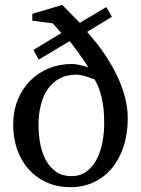

<svg xmlns="http://www.w3.org/2000/svg" viewBox="-20 -757 579 789"><path d="M408.2 -251Q408.2 -311.5 397.9 -355.5Q387.7 -399.4 369.1 -430.2Q356 -435.5 342.8 -439.9Q331.5 -443.8 318.1 -447Q304.7 -450.2 293 -450.2Q253.4 -450.2 224.1 -434.1Q194.8 -418 175.8 -390.1Q156.7 -362.3 147.5 -324.5Q138.2 -286.6 138.2 -243.2Q138.2 -203.6 145.5 -165.8Q152.8 -127.9 168.9 -98.4Q185.1 -68.8 210.7 -51Q236.3 -33.2 272.9 -33.2Q309.6 -33.2 335.4 -52.2Q361.3 -71.3 377.4 -102.3Q393.6 -133.3 400.9 -172.4Q408.2 -211.4 408.2 -251ZM504.9 -271Q504.9 -206.5 487.5 -154.3Q470.2 -102.1 439 -64.9Q407.7 -27.8 364.5 -7.8Q321.3 12.2 270 12.2Q216.8 12.2 173.3 -6.8Q129.9 -25.9 98.9 -60.1Q67.9 -94.2 51 -141.4Q34.2 -188.5 34.2 -244.1Q34.2 -299.8 52.5 -345.7Q70.8 -391.6 103.3 -424.6Q135.7 -457.5 179.9 -475.8Q224.1 -494.1 275.9 -494.1Q286.6 -494.1 298.1 -491.9Q309.6 -489.7 319.6 -487.1Q329.6 -484.4 335.9 -482.2Q342.3 -480 342.8 -480Q335.4 -493.2 323 -511.2Q310.5 -529.3 298.3 -545.9Q286.1 -562.5 276.6 -574.7Q267.1 -586.9 266.1 -587.9L139.2 -512.2L117.2 -551.8L231.9 -621.1L196.8 -661.1L112.8 -671.9V-700.2L235.8 -736.8L308.1 -663.1L417 -728L439.9 -688L337.9 -626Q346.7 -615.7 362.5 -597.2Q378.4 -578.6 397 -553Q415.5 -527.3 434.6 -495.6Q453.6 -463.9 469.2 -427.7Q484.9 -391.6 494.9 -352.1Q504.9 -312.5 504.9 -271Z"/></svg>

Font: BabelStone Ogham
Style: Italic
Weight: 400
Italic angle: -30°
Designer: Andrew West
Foundry: BabelStone
Version: Version 2.02 March 14, 2022